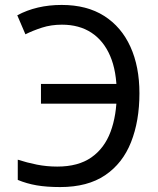

<svg xmlns="http://www.w3.org/2000/svg" viewBox="-20 -747 640 778"><path d="M224 11Q169 11 128.5 4Q88 -3 52 -18V-100Q89 -88 129 -80Q169 -72 212 -72Q297 -72 350 -109Q403 -146 428 -213Q453 -280 453 -368Q453 -458 426.5 -520Q400 -582 350.5 -614.5Q301 -647 231 -647Q187 -647 150 -635Q113 -623 83 -608L50 -685Q128 -727 230 -727Q332 -727 402 -682.5Q472 -638 508.5 -557.5Q545 -477 545 -369Q545 -257 511 -171Q477 -85 406 -37Q335 11 224 11ZM146 -327V-407H508L509 -327Z"/></svg>

Font: Noto Sans Mono
Style: Regular
Weight: 400
Designer: Monotype Design Team
Foundry: Monotype Imaging Inc.
Version: Version 2.014